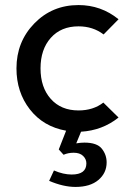

<svg xmlns="http://www.w3.org/2000/svg" viewBox="-20 -510 513 758"><path d="M231 101 212 80 241 6Q151 -10 98 -78Q45 -146 45 -240Q45 -345 115.5 -417.5Q186 -490 290 -490Q379 -490 448 -434L389 -374Q347 -406 290 -406Q221 -406 180.5 -360.5Q140 -315 140 -240Q140 -165 180.5 -119.5Q221 -74 290 -74Q348 -74 388 -105L448 -46Q384 5 300 10L281 56Q298 53 313 53Q363 53 382 77Q401 101 401 131Q401 173 368.5 200.5Q336 228 278 228Q230 228 174 204L193 163Q230 179 263 179Q321 179 321 135Q321 118 308 105.5Q295 93 271 93Q249 93 231 101Z"/></svg>

Font: Baumans
Style: Regular
Weight: 400
Designer: Henadij Zarechnjuk
Foundry: Cyreal (www.cyreal.org)
Version: Version 001.002